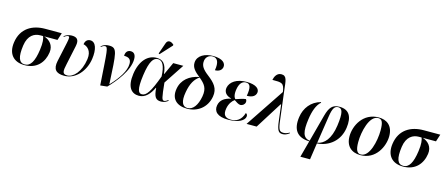

<svg xmlns="http://www.w3.org/2000/svg" viewBox="-59 -1579 6036 2591"><g transform="rotate(15 2959.0 -283.0)"><path d="M254 10C426 10 518 -102 538 -243C553 -346 489 -409 412 -434H597L630 -536H398C221 -536 68 -454 39 -250C16 -88 99 10 254 10ZM255 0C174 0 146 -76 170 -243C191 -390 277 -434 358 -434H396C409 -402 419 -350 404 -245C381 -78 334 0 255 0Z M808 10C970 10 1091 -136 1116 -308C1136 -444 1105 -544 1028 -544C989 -544 959 -520 952 -469C1002 -458 1072 -411 1055 -289C1029 -103 930 -5 847 -5C774 -5 779 -51 801 -152L857 -416C879 -517 835 -541 769 -541C726 -541 693 -526 663 -504L668 -495C691 -513 712 -522 724 -521C745 -521 746 -504 730 -427L672 -158C648 -42 692 10 808 10Z M1313 10 1409 0C1514 -107 1664 -292 1664 -450C1664 -515 1636 -543 1593 -543C1547 -543 1521 -510 1521 -460C1588 -460 1620 -437 1620 -374C1620 -275 1541 -155 1429 -37H1428C1405 -478 1408 -541 1291 -541C1254 -541 1215 -532 1181 -501L1186 -493C1209 -512 1225 -519 1239 -519C1284 -519 1281 -471 1313 10Z M1976 -604 2122 -763 2125 -775C2085 -815 2035 -821 2017 -766L1963 -611ZM1852 10C1942 10 2003 -62 2047 -154H2051C2060 -26 2088 8 2161 8C2208 8 2239 -13 2259 -29L2253 -38C2238 -26 2215 -12 2199 -12C2168 -12 2161 -42 2140 -252L2328 -536H2187L2108 -363H2104C2089 -505 2039 -547 1953 -547C1835 -547 1732 -452 1704 -257C1677 -65 1748 10 1852 10ZM1886 -20C1838 -20 1809 -64 1838 -274C1866 -475 1913 -535 1975 -535C2038 -535 2076 -471 2082 -321C1998 -92 1948 -20 1886 -20Z M2522 10C2666 11 2794 -76 2822 -238C2843 -356 2780 -423 2687 -495C2600 -561 2578 -604 2578 -655C2578 -725 2626 -761 2678 -761C2748 -761 2775 -702 2755 -589C2808 -589 2847 -613 2856 -658C2865 -714 2818 -769 2684 -769C2571 -769 2469 -718 2463 -621C2458 -545 2511 -498 2575 -446C2444 -423 2342 -343 2320 -215C2293 -68 2382 9 2522 10ZM2527 0C2458 -1 2426 -64 2451 -202C2473 -327 2516 -396 2581 -441C2662 -374 2705 -323 2684 -204C2661 -76 2604 1 2527 0Z M3098 10C3250 10 3324 -42 3331 -95C3333 -112 3328 -132 3308 -139C3276 -30 3205 0 3137 0C3055 0 3020 -38 3036 -130C3048 -198 3082 -244 3118 -269C3145 -250 3180 -226 3206 -225C3236 -225 3266 -248 3271 -278C3274 -296 3270 -311 3260 -321C3231 -318 3176 -303 3122 -283C3104 -302 3088 -342 3102 -420C3115 -493 3148 -538 3203 -538C3267 -538 3280 -484 3260 -367C3341 -367 3379 -399 3387 -443C3396 -494 3350 -548 3209 -548C3073 -548 2983 -487 2967 -401C2957 -341 2993 -294 3065 -278V-275C2981 -255 2920 -219 2906 -139C2891 -54 2947 10 3098 10Z M3355 0H3496L3731 -374H3738L3764 -159C3781 -9 3808 8 3861 8C3887 8 3916 -1 3953 -29L3948 -38C3927 -23 3894 -12 3867 -12C3811 -12 3794 -34 3779 -167L3730 -564C3714 -701 3715 -769 3637 -769C3574 -769 3547 -709 3538 -664C3669 -664 3700 -667 3717 -542Z M4171 240H4306L4340 9C4506 -2 4647 -111 4673 -299C4695 -456 4644 -548 4508 -548C4412 -548 4370 -500 4337 -378L4236 -1C4138 -15 4120 -101 4145 -277C4161 -394 4196 -490 4253 -536L4249 -544C4118 -510 4035 -403 4017 -272C3991 -94 4062 3 4233 9ZM4400 -383C4418 -505 4445 -538 4493 -538C4548 -538 4572 -487 4545 -295C4518 -102 4435 -16 4342 -1Z M4947 10C5161 10 5258 -194 5258 -337C5258 -485 5168 -546 5057 -546C4840 -546 4740 -348 4740 -199C4740 -59 4824 10 4947 10ZM4949 0C4899 0 4874 -42 4874 -154C4874 -298 4929 -536 5052 -536C5104 -536 5125 -500 5125 -383C5125 -233 5072 0 4949 0Z M5542 10C5714 10 5806 -102 5826 -243C5841 -346 5777 -409 5700 -434H5885L5918 -536H5686C5509 -536 5356 -454 5327 -250C5304 -88 5387 10 5542 10ZM5543 0C5462 0 5434 -76 5458 -243C5479 -390 5565 -434 5646 -434H5684C5697 -402 5707 -350 5692 -245C5669 -78 5622 0 5543 0Z"/></g></svg>

Font: Noto Serif Display SemiBold
Style: Italic
Weight: 600
Italic angle: -12°
Designer: Monotype Design Team
Foundry: Monotype Imaging Inc.
Version: Version 2.009